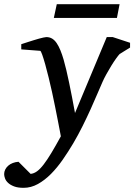

<svg xmlns="http://www.w3.org/2000/svg" viewBox="-100 -672 644 921"><path d="M474.1 -413.1Q468.3 -407.2 457 -391.6Q445.8 -376 433.8 -356.4Q421.9 -336.9 410.4 -316.2Q398.9 -295.4 392.1 -279.8Q381.3 -255.9 366.9 -221.7Q352.5 -187.5 334.7 -148.2Q316.9 -108.9 295.9 -66.7Q274.9 -24.4 251 16.1Q227.5 55.7 200.9 94Q174.3 132.3 144.5 162.4Q114.7 192.4 81.8 210.7Q48.8 229 13.2 229Q-14.2 229 -32.2 222.2Q-50.3 215.3 -61 205.3Q-71.8 195.3 -75.9 183.8Q-80.1 172.4 -80.1 163.1Q-80.1 151.9 -75 141.4Q-69.8 130.9 -60.5 122.8Q-51.3 114.7 -38.6 109.9Q-25.9 105 -11.2 104L46.9 162.1Q62.5 160.6 77.6 149.7Q92.8 138.7 109.6 116.7Q126.5 94.7 146.5 61.5Q166.5 28.3 191.9 -18.1Q190.9 -23.9 187 -44.2Q183.1 -64.5 177.5 -93.5Q171.9 -122.6 164.8 -157.7Q157.7 -192.9 149.9 -229Q142.1 -264.2 133.5 -299.6Q125 -335 116.9 -363.3Q108.9 -391.6 102.5 -409.7Q96.2 -427.7 92.8 -428.2L2 -435.1V-460L15.6 -464.4Q25.4 -467.8 37.1 -471.4Q48.8 -475.1 62 -479.2Q75.2 -483.4 86.9 -486.6Q98.6 -489.7 108.2 -491.9Q117.7 -494.1 122.1 -494.1Q138.2 -494.1 150.4 -486.6Q162.6 -479 172.1 -464.8Q181.6 -450.7 189.7 -430.9Q197.8 -411.1 205.1 -386.2Q217.8 -341.8 231.4 -276.1Q245.1 -210.4 259.8 -129.9L412.1 -494.1H440.9L523.9 -466.8V-443.8ZM460.9 -585.9H158.2L172.4 -651.9H473.6Z"/></svg>

Font: Charis SIL Afr
Style: Italic
Weight: 400
Italic angle: -11°
Foundry: SIL International
Version: Version 5.000